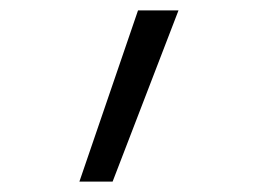

<svg xmlns="http://www.w3.org/2000/svg" viewBox="-20 -792 490 370"><path d="M133 -442 246 -772H324L197 -442Z"/></svg>

Font: Iosevka Aile Custom Light
Style: Regular
Weight: 300
Designer: Belleve Invis
Foundry: Belleve Invis
Version: Version 17.0.2; ttfautohint (v1.8.3)